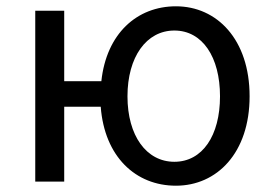

<svg xmlns="http://www.w3.org/2000/svg" viewBox="-20 -577 865 610"><path d="M534 -63C445 -63 385 -146 385 -271C385 -396 445 -480 534 -480C623 -480 679 -396 679 -271C679 -146 623 -63 534 -63ZM539 13C669 13 773 -91 773 -271C773 -452 669 -557 539 -557C415 -557 318 -470 302 -319H184V-543H92V0H184V-238H300C312 -79 411 13 539 13Z"/></svg>

Font: Noto Sans KR
Style: Regular
Weight: 400
Designer: Ryoko NISHIZUKA 西塚涼子 (kana, bopomofo & ideographs); Paul D. Hunt (Latin, Greek & Cyrillic); Sandoll Communications 산돌커뮤니
Foundry: Adobe
Version: Version 2.004;hotconv 1.0.118;makeotfexe 2.5.65603